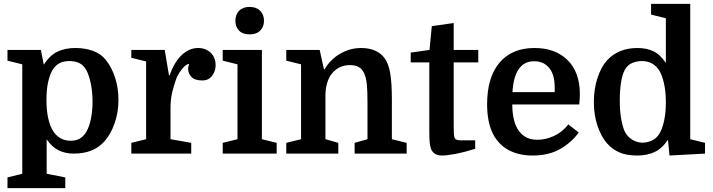

<svg xmlns="http://www.w3.org/2000/svg" viewBox="-20 -800 3711 1000"><path d="M223 105 320 124V180H19V124L96 105V-465L19 -484V-540H193L208 -463Q240 -513 280.5 -531.5Q321 -550 372 -550Q423 -550 464.5 -535Q506 -520 532 -487Q562 -449 579.5 -395.5Q597 -342 597 -280Q597 -216 577.5 -159.5Q558 -103 525 -65Q469 0 364 0Q321 0 286.5 -16.5Q252 -33 223 -74ZM222 -280Q222 -225 231 -185Q240 -145 255 -120Q270 -95 293.5 -81Q317 -67 348 -67Q379 -67 398.5 -80Q418 -93 430 -114Q445 -140 453.5 -181Q462 -222 462 -270Q462 -320 453 -364.5Q444 -409 429 -436Q414 -462 392 -472Q370 -482 342 -482Q311 -482 290 -471Q269 -460 254 -436Q240 -413 231 -374Q222 -335 222 -280Z M965 -467Q965 -467 965 -467Q965 -467 965 -467Q954 -467 940 -453.5Q926 -440 914.5 -422Q903 -404 898 -390Q886 -356 877 -320Q868 -284 868 -232V-75L976 -56V0H664V-56L741 -75V-480L664 -499V-540H838L860 -408H864Q887 -476 926 -513Q965 -550 1012 -550Q1051 -550 1077 -525.5Q1103 -501 1103 -460Q1103 -430 1085 -405.5Q1067 -381 1034 -381Q994 -381 977 -399.5Q960 -418 960 -440Q960 -447 960.5 -450.5Q961 -454 965 -467Z M1217 -465 1140 -484V-540H1344V-75L1421 -56V0H1140V-56L1217 -75ZM1206 -692Q1206 -724 1225.5 -744Q1245 -764 1280 -764Q1315 -764 1335 -744Q1355 -724 1355 -692Q1355 -661 1335.5 -641Q1316 -621 1280 -621Q1244 -621 1225 -640.5Q1206 -660 1206 -692Z M1548 -75V-465L1471 -484V-540H1645L1667 -440H1671Q1701 -491 1752 -520.5Q1803 -550 1861 -550Q1944 -550 1984 -496Q2004 -468 2012.5 -417.5Q2021 -367 2021 -281V-75L2098 -56V0H1827V-56L1894 -75V-268Q1894 -328 1890.5 -361.5Q1887 -395 1878 -415Q1867 -441 1848 -451Q1829 -461 1803 -461Q1754 -461 1720 -429Q1679 -391 1675 -312V-75L1742 -56V0H1471V-56Z M2119 -475V-526L2217 -540L2229 -664L2343 -680V-540H2471V-475H2343V-148Q2343 -114 2344 -101.5Q2345 -89 2348 -81Q2351 -75 2359 -72Q2367 -69 2385 -69H2455V-25Q2397 -7 2352.5 1.5Q2308 10 2282 10Q2237 10 2224 -27Q2220 -39 2218 -58Q2216 -77 2216 -114V-475Z M2997 -256H2648Q2648 -188 2668 -143Q2684 -109 2711 -90.5Q2738 -72 2778 -72Q2822 -72 2865.5 -92Q2909 -112 2940 -152L2994 -110Q2959 -60 2899.5 -25Q2840 10 2753 10Q2680 10 2627 -19.5Q2574 -49 2546 -106Q2531 -137 2524 -175Q2517 -213 2517 -257Q2517 -397 2581.5 -473.5Q2646 -550 2764 -550Q2873 -550 2936.5 -486.5Q3000 -423 3000 -311Q3000 -300 2999.5 -289.5Q2999 -279 2997 -256ZM2762 -481Q2659 -481 2649 -320H2869V-346Q2869 -411 2840.5 -446Q2812 -481 2762 -481Z M3073 -269Q3073 -335 3091.5 -392.5Q3110 -450 3141 -485Q3170 -517 3210 -533.5Q3250 -550 3300 -550Q3347 -550 3383 -533Q3419 -516 3448 -472V-705L3371 -724V-780H3575V-75L3652 -56V0L3467 10L3459 -72Q3428 -26 3389 -8Q3350 10 3298 10Q3243 10 3205.5 -6.5Q3168 -23 3142 -53Q3111 -88 3092 -144.5Q3073 -201 3073 -269ZM3448 -266Q3448 -324 3438 -367Q3428 -410 3414 -432Q3399 -456 3376.5 -469Q3354 -482 3322 -482Q3298 -482 3273 -472Q3248 -462 3234 -436Q3221 -412 3214.5 -370Q3208 -328 3208 -278Q3208 -220 3216 -177Q3224 -134 3236 -111Q3250 -86 3274.5 -71.5Q3299 -57 3327 -57Q3350 -57 3374 -67.5Q3398 -78 3414 -103Q3430 -129 3439 -171.5Q3448 -214 3448 -266Z"/></svg>

Font: Domine
Style: Bold
Weight: 700
Designer: Pablo Impallari, Rodrigo Fuenzalida, Brenda Gallo
Foundry: Pablo Impallari, Rodrigo Fuenzalida, Brenda Gallo
Version: Version 2.000